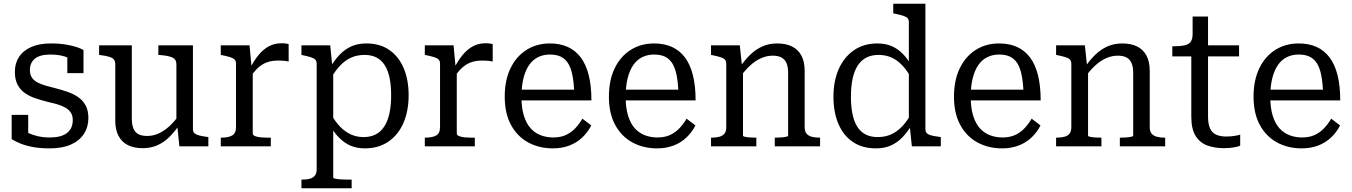

<svg xmlns="http://www.w3.org/2000/svg" viewBox="-20 -778 7189 1021"><path d="M367 -140Q367 -164 356 -180Q345 -196 326 -206.5Q307 -217 282.5 -224Q258 -231 231 -237Q199 -245 168 -255.5Q137 -266 112.5 -283Q88 -300 73.5 -327.5Q59 -355 59 -396Q59 -441 81 -475Q103 -509 146 -528Q189 -547 249 -547Q296 -547 331 -541Q366 -535 389.5 -527Q413 -519 424 -512V-389H338V-491Q349 -490 356 -487.5Q363 -485 367.5 -479.5Q372 -474 374 -465.5Q376 -457 375 -446Q363 -460 344 -469.5Q325 -479 301 -483.5Q277 -488 249 -488Q192 -488 165.5 -466Q139 -444 139 -406Q139 -381 150 -365Q161 -349 180.5 -339Q200 -329 225 -322Q250 -315 278 -308Q309 -300 339.5 -289.5Q370 -279 395 -262Q420 -245 435 -218Q450 -191 450 -150Q450 -103 426.5 -66.5Q403 -30 357.5 -9.5Q312 11 245 11Q197 11 159 4.5Q121 -2 92 -13.5Q63 -25 42 -38V-167H130V-30Q115 -38 106.5 -46Q98 -54 94.5 -62Q91 -70 91.5 -78.5Q92 -87 94 -96Q109 -82 131 -71Q153 -60 182 -53.5Q211 -47 245 -47Q286 -47 312.5 -57.5Q339 -68 353 -88.5Q367 -109 367 -140Z M681 -537V-147Q681 -117 689 -96Q697 -75 715 -65Q733 -55 763 -55Q794 -55 823 -68Q852 -81 880.5 -106.5Q909 -132 936 -172V-118Q909 -77 879 -48Q849 -19 814.5 -4.5Q780 10 739 10Q693 10 660.5 -6Q628 -22 610.5 -55Q593 -88 593 -136V-437Q593 -461 575.5 -470Q558 -479 521 -484L507 -486V-537ZM1006 -537V-90Q1006 -76 1015.5 -68.5Q1025 -61 1042 -57Q1059 -53 1082 -50L1088 -49V0H934L922 -115L918 -122V-437Q918 -461 900 -470.5Q882 -480 845 -484L822 -486V-537Z M1515 -543V-451Q1508 -453 1498 -454Q1488 -455 1477.5 -455.5Q1467 -456 1457 -456Q1432 -456 1411.5 -450.5Q1391 -445 1373.5 -434Q1356 -423 1340 -405.5Q1324 -388 1306 -362V-408Q1329 -454 1354.5 -485Q1380 -516 1410 -532Q1440 -548 1478 -548Q1490 -548 1500.5 -546.5Q1511 -545 1515 -543ZM1154 0V-46H1157Q1194 -46 1214.5 -57.5Q1235 -69 1235 -102V-439Q1235 -454 1227.5 -461.5Q1220 -469 1204 -474Q1188 -479 1164 -484L1154 -486V-537H1307L1319 -407L1324 -410V-68Q1324 -59 1337 -54Q1350 -49 1367.5 -47.5Q1385 -46 1399 -46H1420V0Z M1850 223H1583V177H1587Q1612 177 1629 172Q1646 167 1655 155Q1664 143 1664 121V-439Q1664 -454 1656 -461.5Q1648 -469 1632 -474Q1616 -479 1592 -484L1583 -486V-537H1736L1748 -417L1752 -410V167Q1752 170 1764.5 172.5Q1777 175 1794 176Q1811 177 1826 177H1850ZM1920 11Q1878 11 1845 -3Q1812 -17 1784.5 -44.5Q1757 -72 1734 -112L1737 -176Q1761 -133 1788 -105Q1815 -77 1846 -63Q1877 -49 1914 -49Q1950 -49 1977.5 -63Q2005 -77 2023.5 -105.5Q2042 -134 2051 -175.5Q2060 -217 2060 -271Q2060 -324 2051.5 -364.5Q2043 -405 2025.5 -432Q2008 -459 1981.5 -472.5Q1955 -486 1919 -486Q1880 -486 1848 -472Q1816 -458 1788.5 -429Q1761 -400 1736 -356L1734 -417Q1759 -459 1787 -488Q1815 -517 1849.5 -532Q1884 -547 1928 -547Q2000 -547 2050 -512.5Q2100 -478 2126.5 -416Q2153 -354 2153 -271Q2153 -188 2125.5 -124.5Q2098 -61 2045.5 -25Q1993 11 1920 11Z M2600 -543V-451Q2593 -453 2583 -454Q2573 -455 2562.5 -455.5Q2552 -456 2542 -456Q2517 -456 2496.5 -450.5Q2476 -445 2458.5 -434Q2441 -423 2425 -405.5Q2409 -388 2391 -362V-408Q2414 -454 2439.5 -485Q2465 -516 2495 -532Q2525 -548 2563 -548Q2575 -548 2585.5 -546.5Q2596 -545 2600 -543ZM2239 0V-46H2242Q2279 -46 2299.5 -57.5Q2320 -69 2320 -102V-439Q2320 -454 2312.5 -461.5Q2305 -469 2289 -474Q2273 -479 2249 -484L2239 -486V-537H2392L2404 -407L2409 -410V-68Q2409 -59 2422 -54Q2435 -49 2452.5 -47.5Q2470 -46 2484 -46H2505V0Z M2753 -263Q2753 -204 2766 -162.5Q2779 -121 2801.5 -96Q2824 -71 2855 -59Q2886 -47 2922 -47Q2962 -47 2991 -61Q3020 -75 3041 -98Q3062 -121 3077 -147L3124 -111Q3106 -75 3076.5 -47Q3047 -19 3007.5 -4Q2968 11 2920 11Q2847 11 2789 -20.5Q2731 -52 2697.5 -113.5Q2664 -175 2664 -264Q2664 -351 2694.5 -414.5Q2725 -478 2779.5 -512.5Q2834 -547 2904 -547Q2958 -547 2999 -528.5Q3040 -510 3068 -473Q3096 -436 3110.5 -379Q3125 -322 3125 -244H2733V-301H3059L3034 -279Q3032 -338 3024 -378Q3016 -418 3000.5 -442Q2985 -466 2961.5 -477Q2938 -488 2904 -488Q2870 -488 2842 -474.5Q2814 -461 2794.5 -433.5Q2775 -406 2764 -363.5Q2753 -321 2753 -263Z M3307 -263Q3307 -204 3320 -162.5Q3333 -121 3355.5 -96Q3378 -71 3409 -59Q3440 -47 3476 -47Q3516 -47 3545 -61Q3574 -75 3595 -98Q3616 -121 3631 -147L3678 -111Q3660 -75 3630.5 -47Q3601 -19 3561.5 -4Q3522 11 3474 11Q3401 11 3343 -20.5Q3285 -52 3251.5 -113.5Q3218 -175 3218 -264Q3218 -351 3248.5 -414.5Q3279 -478 3333.5 -512.5Q3388 -547 3458 -547Q3512 -547 3553 -528.5Q3594 -510 3622 -473Q3650 -436 3664.5 -379Q3679 -322 3679 -244H3287V-301H3613L3588 -279Q3586 -338 3578 -378Q3570 -418 3554.5 -442Q3539 -466 3515.5 -477Q3492 -488 3458 -488Q3424 -488 3396 -474.5Q3368 -461 3348.5 -433.5Q3329 -406 3318 -363.5Q3307 -321 3307 -263Z M3761 0V-46H3764Q3788 -46 3806 -51Q3824 -56 3833 -68Q3842 -80 3842 -102V-439Q3842 -454 3834.5 -461.5Q3827 -469 3811 -474Q3795 -479 3771 -484L3761 -486V-537H3914L3926 -424L3931 -418V-56Q3931 -53 3942 -50.5Q3953 -48 3969 -47Q3985 -46 3998 -46H4002V0ZM4341 0H4100V-46H4103Q4116 -46 4132 -47Q4148 -48 4159.5 -50.5Q4171 -53 4171 -56V-390Q4171 -421 4163 -441Q4155 -461 4137 -471.5Q4119 -482 4089 -482Q4058 -482 4028 -469Q3998 -456 3969.5 -430Q3941 -404 3913 -365V-418Q3940 -459 3970.5 -488Q4001 -517 4036 -532Q4071 -547 4113 -547Q4159 -547 4191.5 -531Q4224 -515 4241.5 -482.5Q4259 -450 4259 -401V-102Q4259 -80 4268.5 -68Q4278 -56 4296 -51Q4314 -46 4338 -46H4341Z M4901 -90Q4901 -69 4921.5 -61.5Q4942 -54 4977 -50L4983 -49V0H4829L4817 -115L4813 -118V-660Q4813 -675 4805 -682.5Q4797 -690 4780.5 -695Q4764 -700 4739 -705L4730 -707V-758H4901ZM4646 -547Q4688 -547 4721 -533Q4754 -519 4781 -491.5Q4808 -464 4831 -423L4828 -359Q4805 -402 4778 -430.5Q4751 -459 4720 -472.5Q4689 -486 4652 -486Q4615 -486 4587.5 -472Q4560 -458 4541.5 -430Q4523 -402 4514 -360Q4505 -318 4505 -264Q4505 -211 4513.5 -170.5Q4522 -130 4539.5 -103Q4557 -76 4584 -62.5Q4611 -49 4647 -49Q4686 -49 4718 -63Q4750 -77 4777.5 -106Q4805 -135 4829 -179L4831 -118Q4807 -77 4779 -48Q4751 -19 4716.5 -4Q4682 11 4638 11Q4566 11 4515.5 -23Q4465 -57 4438.5 -119Q4412 -181 4412 -264Q4412 -347 4440 -410.5Q4468 -474 4520.5 -510.5Q4573 -547 4646 -547Z M5142 -263Q5142 -204 5155 -162.5Q5168 -121 5190.5 -96Q5213 -71 5244 -59Q5275 -47 5311 -47Q5351 -47 5380 -61Q5409 -75 5430 -98Q5451 -121 5466 -147L5513 -111Q5495 -75 5465.5 -47Q5436 -19 5396.5 -4Q5357 11 5309 11Q5236 11 5178 -20.5Q5120 -52 5086.5 -113.5Q5053 -175 5053 -264Q5053 -351 5083.5 -414.5Q5114 -478 5168.5 -512.5Q5223 -547 5293 -547Q5347 -547 5388 -528.5Q5429 -510 5457 -473Q5485 -436 5499.5 -379Q5514 -322 5514 -244H5122V-301H5448L5423 -279Q5421 -338 5413 -378Q5405 -418 5389.5 -442Q5374 -466 5350.5 -477Q5327 -488 5293 -488Q5259 -488 5231 -474.5Q5203 -461 5183.5 -433.5Q5164 -406 5153 -363.5Q5142 -321 5142 -263Z M5596 0V-46H5599Q5623 -46 5641 -51Q5659 -56 5668 -68Q5677 -80 5677 -102V-439Q5677 -454 5669.5 -461.5Q5662 -469 5646 -474Q5630 -479 5606 -484L5596 -486V-537H5749L5761 -424L5766 -418V-56Q5766 -53 5777 -50.5Q5788 -48 5804 -47Q5820 -46 5833 -46H5837V0ZM6176 0H5935V-46H5938Q5951 -46 5967 -47Q5983 -48 5994.5 -50.5Q6006 -53 6006 -56V-390Q6006 -421 5998 -441Q5990 -461 5972 -471.5Q5954 -482 5924 -482Q5893 -482 5863 -469Q5833 -456 5804.5 -430Q5776 -404 5748 -365V-418Q5775 -459 5805.5 -488Q5836 -517 5871 -532Q5906 -547 5948 -547Q5994 -547 6026.5 -531Q6059 -515 6076.5 -482.5Q6094 -450 6094 -401V-102Q6094 -80 6103.5 -68Q6113 -56 6131 -51Q6149 -46 6173 -46H6176Z M6214 -478V-532H6224Q6256 -532 6278 -536.5Q6300 -541 6311 -555Q6322 -569 6322 -597L6386 -537H6569V-478ZM6404 -158Q6404 -118 6415 -94.5Q6426 -71 6448 -61.5Q6470 -52 6500 -52Q6525 -52 6546 -55.5Q6567 -59 6575 -62V-3Q6565 1 6550.5 4Q6536 7 6520 8.5Q6504 10 6488 10Q6442 10 6402.5 -3.5Q6363 -17 6339 -53.5Q6315 -90 6315 -157V-522L6322 -530V-690H6404Z M6735 -263Q6735 -204 6748 -162.5Q6761 -121 6783.5 -96Q6806 -71 6837 -59Q6868 -47 6904 -47Q6944 -47 6973 -61Q7002 -75 7023 -98Q7044 -121 7059 -147L7106 -111Q7088 -75 7058.5 -47Q7029 -19 6989.5 -4Q6950 11 6902 11Q6829 11 6771 -20.5Q6713 -52 6679.5 -113.5Q6646 -175 6646 -264Q6646 -351 6676.5 -414.5Q6707 -478 6761.5 -512.5Q6816 -547 6886 -547Q6940 -547 6981 -528.5Q7022 -510 7050 -473Q7078 -436 7092.5 -379Q7107 -322 7107 -244H6715V-301H7041L7016 -279Q7014 -338 7006 -378Q6998 -418 6982.5 -442Q6967 -466 6943.5 -477Q6920 -488 6886 -488Q6852 -488 6824 -474.5Q6796 -461 6776.5 -433.5Q6757 -406 6746 -363.5Q6735 -321 6735 -263Z"/></svg>

Font: Roboto Serif 20pt SemiCondensed
Style: Regular
Weight: 400
Width: 4
Version: Version 1.008